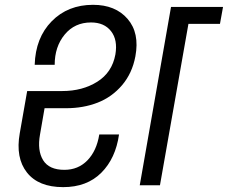

<svg xmlns="http://www.w3.org/2000/svg" viewBox="-20 -769 946 797"><path d="M242.2 7.8Q139.6 7.8 91.8 -53Q43.9 -113.8 62 -215.8L92.8 -391.1H238.8Q322.3 -391.1 383.8 -429.7Q445.3 -468.3 459 -543Q469.2 -603.5 440.9 -639.6Q412.6 -675.8 357.9 -675.8Q290 -675.8 248.5 -625.5Q207 -575.2 207 -500H124Q127.4 -612.3 194.6 -680.7Q261.7 -749 366.2 -749Q459 -749 509.5 -690.7Q560.1 -632.3 542 -535.2Q528.8 -464.8 486.8 -415.5Q444.8 -366.2 385.5 -343Q326.2 -319.8 253.9 -319.8H165L146 -210Q134.3 -144.5 158.9 -104.2Q183.6 -64 247.1 -64Q304.7 -64 343 -103.5Q381.3 -143.1 392.1 -210.9H474.1Q460 -111.3 400.4 -51.8Q340.8 7.8 242.2 7.8ZM560.1 0 689.9 -740.2H905.8L893.1 -669.9H762.2L644 0Z"/></svg>

Font: Poppins
Style: Italic
Weight: 400
Italic angle: -10°
Designer: Ninad Kale (Devanagari), Jonny Pinhorn (Latin)
Foundry: Indian Type Foundry
Version: Version 3.200;PS 1.000;hotconv 16.6.54;makeotf.lib2.5.65590